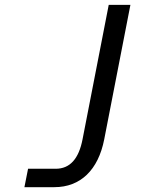

<svg xmlns="http://www.w3.org/2000/svg" viewBox="-20 -567 642 795"><path d="M81.1 208H205.1C313 208 386.7 137.2 411.6 9.8L520 -546.9H430.2L321.8 9.8C306.2 90.3 270 131.8 210.4 131.8H96.2Z"/></svg>

Font: Hack
Style: Oblique
Weight: 400
Italic angle: -12°
Monospace: yes
Designer: Christopher Simpkins
Foundry: Christopher Simpkins
Version: Version 2.010